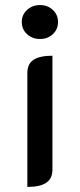

<svg xmlns="http://www.w3.org/2000/svg" viewBox="-20 -729 315 758"><path d="M66 -642Q66 -671 87 -690Q108 -709 138 -709Q168 -709 188.5 -690Q209 -671 209 -642Q209 -613 188.5 -594Q168 -575 138 -575Q108 -575 87 -594Q66 -613 66 -642ZM88 -441Q88 -477 112.5 -493Q137 -509 187 -509V-59Q187 -24 162.5 -7.5Q138 9 88 9Z"/></svg>

Font: K2D Medium
Style: Regular
Weight: 500
Designer: Katatrad Aksorn Co.,Ltd.
Foundry: Cadson Demak Co.,Ltd.
Version: Version 1.000; ttfautohint (v1.6)